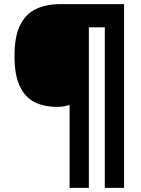

<svg xmlns="http://www.w3.org/2000/svg" viewBox="-20 -780 683 927"><path d="M579 127H486V-648H409V127H316V-273Q301 -269 288.5 -266.5Q276 -264 255 -264Q193 -264 147 -287Q101 -310 75.5 -364Q50 -418 50 -509Q50 -605 77.5 -659.5Q105 -714 155 -737Q205 -760 270 -760H579Z"/></svg>

Font: Noto Sans Gujarati UI Black
Style: Regular
Weight: 900
Designer: Jelle Bosma - Monotype Design Team, Universal Thirst
Foundry: Monotype Imaging Inc.
Version: Version 2.106; ttfautohint (v1.8.4.7-5d5b)